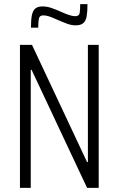

<svg xmlns="http://www.w3.org/2000/svg" viewBox="-20 -904 571 924"><path d="M76 0V-688H134L399 -124H403V-688H455V0H399L132 -568H128V0ZM129 -771Q129 -809 133.5 -831Q138 -853 150 -863Q162 -873 185 -873Q205 -873 225 -866.5Q245 -860 274 -847Q294 -838 311.5 -832Q329 -826 342 -826Q361 -826 363.5 -842Q366 -858 366 -884H401Q401 -847 397 -825Q393 -803 380.5 -792.5Q368 -782 344 -782Q325 -782 305.5 -789Q286 -796 258 -808Q234 -819 218.5 -824.5Q203 -830 188 -830Q170 -830 167 -814Q164 -798 164 -771Z"/></svg>

Font: Saira Condensed Light
Style: Regular
Weight: 300
Width: 3
Designer: Hector Gatti with collaboration of the Omnibus-Type team
Foundry: Omnibus-Type
Version: Version 1.101